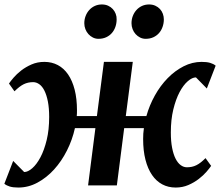

<svg xmlns="http://www.w3.org/2000/svg" viewBox="-28 -840 998 870"><path d="M631.8 -664.1Q618.7 -664.1 606.9 -669.9Q595.2 -675.8 586.4 -685.5Q577.6 -695.3 572.8 -708Q567.9 -720.7 567.9 -734.4Q567.9 -752 573.7 -767.3Q579.6 -782.7 590.1 -794.4Q600.6 -806.2 615.2 -813Q629.9 -819.8 647.5 -819.8Q663.1 -819.8 675.5 -814.2Q688 -808.6 696.8 -799.1Q705.6 -789.6 710 -777.3Q714.4 -765.1 714.4 -752Q714.4 -734.4 708.7 -718.3Q703.1 -702.1 692.6 -690.2Q682.1 -678.2 666.7 -671.1Q651.4 -664.1 631.8 -664.1ZM418 -664.1Q404.8 -664.1 393.1 -669.9Q381.3 -675.8 372.6 -685.5Q363.8 -695.3 358.9 -708Q354 -720.7 354 -734.4Q354 -752 359.9 -767.3Q365.7 -782.7 376.2 -794.4Q386.7 -806.2 401.4 -813Q416 -819.8 433.6 -819.8Q449.2 -819.8 461.7 -814.2Q474.1 -808.6 482.9 -799.1Q491.7 -789.6 496.3 -777.3Q501 -765.1 500.5 -752Q500.5 -734.4 494.9 -718.3Q489.3 -702.1 478.8 -690.2Q468.3 -678.2 452.9 -671.1Q437.5 -664.1 418 -664.1ZM31.7 -110.8 81.5 -60.5Q98.6 -60.5 118.4 -77.9Q138.2 -95.2 155.3 -127.4Q172.4 -159.7 183.6 -205.8Q194.8 -252 194.8 -310.1Q194.8 -350.1 189 -379.9Q183.1 -409.7 173.3 -429.2Q163.6 -448.7 150.1 -458.3Q136.7 -467.8 122.1 -467.8Q98.6 -467.8 79.3 -458.3Q60.1 -448.7 37.6 -426.3L12.7 -461.4Q19.5 -471.7 33.7 -488.3Q47.9 -504.9 68.4 -520.8Q88.9 -536.6 115.2 -548.1Q141.6 -559.6 172.9 -559.6Q206.5 -559.6 233.9 -545.2Q261.2 -530.8 280.5 -502.7Q299.8 -474.6 310.3 -433.6Q320.8 -392.6 320.8 -339.8Q320.8 -333 320.6 -326.7Q320.3 -320.3 319.8 -314H411.1L442.9 -559.6H573.7L542 -314H635.3Q648.9 -362.8 673.8 -407.5Q698.7 -452.1 731.7 -485.8Q764.6 -519.5 804 -539.6Q843.3 -559.6 885.7 -559.6Q909.2 -559.6 924.1 -555.2Q939 -550.8 949.2 -542.5L909.2 -439L859.9 -489.3Q842.8 -489.3 822.8 -471.9Q802.7 -454.6 785.6 -422.4Q768.6 -390.1 757.3 -344Q746.1 -297.9 746.1 -239.7Q746.1 -199.2 752 -169.7Q757.8 -140.1 767.8 -120.6Q777.8 -101.1 791 -91.6Q804.2 -82 818.8 -82Q830.6 -82 841.1 -84.2Q851.6 -86.4 861.6 -91.3Q871.6 -96.2 881.8 -104.2Q892.1 -112.3 903.3 -123.5L928.7 -88.4Q921.9 -78.1 907.5 -61.5Q893.1 -44.9 872.6 -29.1Q852.1 -13.2 825.7 -1.7Q799.3 9.8 768.1 9.8Q734.4 9.8 707.3 -4.6Q680.2 -19 660.9 -47.1Q641.6 -75.2 631.1 -116.2Q620.6 -157.2 620.6 -210Q620.6 -222.2 621.3 -234.4Q622.1 -246.6 624 -259.3H534.7L501.5 0H371.1L404.3 -259.3H311.5Q299.8 -206.5 275.4 -158Q251 -109.4 217 -72Q183.1 -34.7 141.8 -12.5Q100.6 9.8 55.2 9.8Q31.7 9.8 16.8 5.4Q2 1 -8.3 -7.3Z"/></svg>

Font: Merriweather Bold
Style: Italic
Weight: 700
Italic angle: -7°
Designer: Eben Sorkin ( eben@eyebytes.com )
Foundry: Eben Sorkin ( eben@eyebytes.com )
Version: Version 1.5; ttfautohint (v0.97) -l 13 -r 13 -G 200 -x 24 -f